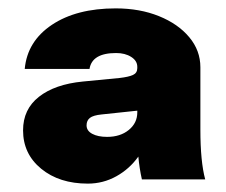

<svg xmlns="http://www.w3.org/2000/svg" viewBox="-20 -682 540 458"><path d="M458 -373Q458 -296.5 469.5 -254H318.5Q312.5 -280.5 310 -308.5Q289 -279 257.5 -261.5Q226 -244 189.5 -244Q121.5 -244 78.2 -279.5Q35 -315 35 -371Q35 -421.5 73 -451.2Q111 -481 177.5 -487.5L265.5 -496Q287 -498.5 297.2 -503.2Q307.5 -508 307.5 -519.5V-522.5Q307.5 -537 293 -546.2Q278.5 -555.5 257 -555.5Q199.5 -555.5 193.5 -517.5H39Q45 -583.5 103.8 -622.8Q162.5 -662 256 -662Q313.5 -662 359.2 -643.5Q405 -625 431.5 -593.2Q458 -561.5 458 -521.5ZM186.5 -383Q186.5 -370 200 -362.8Q213.5 -355.5 235.5 -355.5Q267 -355.5 287.2 -372Q307.5 -388.5 307.5 -414V-418L222.5 -409Q202.5 -407 194.5 -400.8Q186.5 -394.5 186.5 -383Z"/></svg>

Font: Overused Grotesk Black
Style: Regular
Weight: 900
Version: Version 0.004